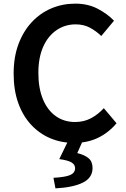

<svg xmlns="http://www.w3.org/2000/svg" viewBox="-20 -772 691 1056"><path d="M388 14Q318 14 258 -11Q198 -36 152 -85Q106 -134 80.5 -205Q55 -276 55 -367Q55 -458 81.5 -529Q108 -600 154.5 -650Q201 -700 262.5 -726Q324 -752 394 -752Q464 -752 518 -723.5Q572 -695 607 -658L537 -574Q508 -602 474 -620Q440 -638 396 -638Q337 -638 290 -605.5Q243 -573 217 -513.5Q191 -454 191 -371Q191 -287 216 -226.5Q241 -166 286.5 -133.5Q332 -101 393 -101Q442 -101 481 -122Q520 -143 551 -177L621 -94Q576 -41 518 -13.5Q460 14 388 14ZM285 264 274 206Q342 202 367.5 190Q393 178 393 153Q393 134 374.5 122Q356 110 306 103L358 -4H438L405 70Q446 80 467.5 98.5Q489 117 489 152Q489 206 435.5 232.5Q382 259 285 264Z"/></svg>

Font: Noto Sans HK Thin SemiBold
Style: Regular
Weight: 600
Version: Version 2.004-H2;hotconv 1.0.118;makeotfexe 2.5.65603